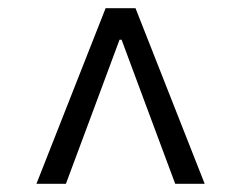

<svg xmlns="http://www.w3.org/2000/svg" viewBox="-20 -767 589 469"><path d="M69 -318H141L217 -522L272 -670H277L332 -522L408 -318H480L311 -747H238Z"/></svg>

Font: Noto Sans CJK SC DemiLight
Style: Regular
Weight: 350
Designer: Ryoko NISHIZUKA 西塚涼子 (kana, bopomofo & ideographs); Paul D. Hunt (Latin, Greek & Cyrillic); Sandoll Communications 산돌커뮤니
Foundry: Adobe
Version: Version 2.004;hotconv 1.0.118;makeotfexe 2.5.65603